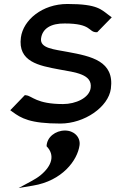

<svg xmlns="http://www.w3.org/2000/svg" viewBox="-20 -610 582 965"><path d="M306.8 46C258.8 46 215.3 79 214.1 125C257.1 169 241.9 223 183.4 271C169.9 282 154.7 291 138.4 300L73.7 335L145.3 323C292.6 299 369.5 196 379.8 120C385.3 79 351.8 46 306.8 46ZM462.6 -448H468.6L541.7 -523L530.8 -531C488.9 -561 473.8 -590 318.8 -590C191.8 -590 96.8 -509 85.1 -422C68.6 -300 174.9 -280 277.3 -261C360.3 -246 445 -237 435.7 -168C429 -118 360.8 -87 296.8 -87C162.8 -87 141.3 -128 111.7 -131L104.9 -132L31.6 -56L42.5 -48C86.2 -16 130.5 11 283.5 11C404.5 11 524.7 -72 537.2 -164C556 -303 439.2 -327 320.2 -349C254 -362 179.5 -366 186.4 -417C193.1 -467 236.7 -493 305.5 -492C440.5 -492 423.8 -450 462.6 -448Z"/></svg>

Font: Charger
Style: ExBdIt
Weight: 400
Designer: Jasper
Foundry: Cannot Into Space Fonts
Version: Version 0.99